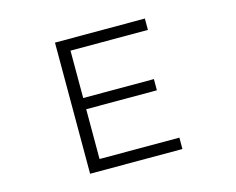

<svg xmlns="http://www.w3.org/2000/svg" viewBox="-96 -828 1193 971"><g transform="rotate(-15 500.0 -342.5)"><path d="M262.7 1H746.1V-58.6H328.1V-319.3H698.2V-377.9H328.1V-626H733.4V-685.5H262.7Z"/></g></svg>

Font: DotumChe
Style: Regular
Weight: 400
Monospace: yes
Version: Version 2.21